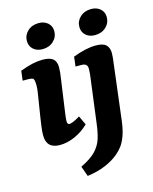

<svg xmlns="http://www.w3.org/2000/svg" viewBox="-120 -692 770 965"><g transform="rotate(-15 265.0 -210.0)"><path d="M121 7Q51 7 51 -62Q51 -81 54.5 -107Q58 -133 61 -152L80 -271Q82 -286 83 -293.5Q84 -301 84 -312Q84 -344 77 -349Q70 -354 53 -354H23L29 -404Q66 -418 93.5 -424Q121 -430 146 -430Q184 -430 200.5 -416Q217 -402 217 -372Q217 -360 215.5 -344.5Q214 -329 212 -318L188 -148Q186 -134 184.5 -121.5Q183 -109 183 -101Q183 -83 194 -83Q202 -83 216 -89Q230 -95 250 -107L272 -60Q239 -28 199 -10.5Q159 7 121 7ZM161 -481Q132 -481 113.5 -497.5Q95 -514 95 -541Q95 -571 117.5 -592Q140 -613 175 -613Q204 -613 222.5 -596.5Q241 -580 241 -554Q241 -523 218.5 -502Q196 -481 161 -481ZM215 193 196 140Q250 114 275.5 86.5Q301 59 311 26.5Q321 -6 326 -47L355 -271Q357 -282 358.5 -299.5Q360 -317 360 -325Q360 -341 352 -347.5Q344 -354 328 -354H298L304 -404Q373 -430 423 -430Q461 -430 476.5 -415Q492 -400 492 -372Q492 -361 490.5 -346Q489 -331 487 -318L452 -31Q446 16 435 46Q424 76 410 94.5Q396 113 379 127Q351 151 309.5 168.5Q268 186 215 193ZM434 -481Q405 -481 386.5 -497.5Q368 -514 368 -541Q368 -571 390.5 -592Q413 -613 448 -613Q477 -613 495.5 -596.5Q514 -580 514 -554Q514 -523 491.5 -502Q469 -481 434 -481Z"/></g></svg>

Font: Yrsa
Style: Bold Italic
Weight: 700
Italic angle: -7.10001°
Version: Version 2.004